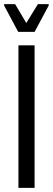

<svg xmlns="http://www.w3.org/2000/svg" viewBox="-30 -907 255 927"><path d="M59 0V-688H137V0ZM58 -753 -10 -880V-887H43L97 -796L153 -887H205V-880L137 -753Z"/></svg>

Font: Saira ExtraCondensed Medium
Style: Regular
Weight: 500
Width: 2
Designer: Hector Gatti with collaboration of the Omnibus-Type team
Foundry: Omnibus-Type
Version: Version 1.101